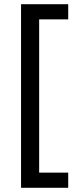

<svg xmlns="http://www.w3.org/2000/svg" viewBox="-20 -734 369 912"><path d="M304 158V86H166V-642H304V-714H80V158Z"/></svg>

Font: Noto Sans Arabic
Style: Regular
Weight: 400
Designer: Monotype Design Team, Nadine Chahine, Nizar Qandah and Khaled Hosny
Foundry: Monotype Imaging Inc.
Version: Version 2.012